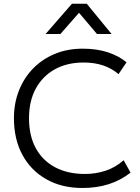

<svg xmlns="http://www.w3.org/2000/svg" viewBox="-20 -970 736 1006"><path d="M412 15Q303.5 15 222.8 -30.8Q142 -76.5 97.5 -158.5Q53 -240.5 53 -350.5Q53 -429.5 79.5 -496.2Q106 -563 154.2 -612Q202.5 -661 268.2 -688Q334 -715 412.5 -715Q487 -715 544.5 -696.2Q602 -677.5 643 -643.5L601 -581.5Q530.5 -642.5 418.5 -642.5Q331.5 -642.5 267.2 -606.8Q203 -571 167.5 -505.8Q132 -440.5 132 -351Q132 -258 168 -192.8Q204 -127.5 269.8 -93Q335.5 -58.5 424.5 -58.5Q481 -58.5 532.5 -75.2Q584 -92 628 -130.5L664 -65.5Q611.5 -24.5 549 -4.8Q486.5 15 412 15ZM219 -792 357 -950.5H434.5L564.5 -792H488L394 -903L296.5 -792Z"/></svg>

Font: Geologica ExtraLight
Style: Regular
Weight: 200
Designer: Sindre Bremnes, Frode Helland
Foundry: Monokrom Skriftforlag AS
Version: Version 1.010; ttfautohint (v1.8.4.7-5d5b);gftools[0.9.28]